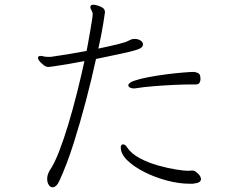

<svg xmlns="http://www.w3.org/2000/svg" viewBox="-20 -783 1040 814"><path d="M586 -594Q586 -587 579.5 -581.5Q573 -576 553.5 -570Q534 -564 494 -555.5Q454 -547 387 -533Q369 -450 344.5 -356.5Q320 -263 292 -175Q264 -87 233 -19Q226 -3 218.5 4Q211 11 203 11Q193 11 186.5 0.5Q180 -10 180 -25Q180 -42 191 -61Q210 -88 230 -139.5Q250 -191 269.5 -255.5Q289 -320 306.5 -390Q324 -460 338 -524Q303 -517 269.5 -511.5Q236 -506 212.5 -502.5Q189 -499 183 -499Q171 -500 156 -515Q152 -518 146.5 -525Q141 -532 141 -538Q141 -541 144 -544Q147 -546 152 -546Q156 -546 160.5 -545Q165 -544 169 -543Q174 -542 178.5 -542Q183 -542 187 -542H196Q232 -547 271 -553.5Q310 -560 347 -567Q349 -576 353 -598Q357 -620 361.5 -646Q366 -672 369.5 -694Q373 -716 373 -724Q373 -729 368 -739Q367 -741 365 -745Q363 -749 363 -753Q363 -755 365 -759Q368 -763 376 -763Q381 -763 392.5 -760Q404 -757 414.5 -750.5Q425 -744 425 -731Q425 -729 418 -684.5Q411 -640 397 -577Q445 -587 479.5 -595.5Q514 -604 524 -610L537 -616Q541 -617 544 -617.5Q547 -618 551 -618Q564 -618 574.5 -612Q585 -606 586 -597ZM789 -425Q759 -425 716.5 -423Q674 -421 631 -417.5Q588 -414 557 -409Q555 -409 553 -408.5Q551 -408 549 -408Q539 -408 531.5 -411.5Q524 -415 524 -421Q524 -432 548.5 -440.5Q573 -449 610 -456Q647 -463 686 -468Q725 -473 756.5 -475.5Q788 -478 799 -478H803Q811 -477 819 -473.5Q827 -470 829 -459Q829 -457 829.5 -454Q830 -451 830 -448Q830 -440 826 -432.5Q822 -425 810 -425ZM785 -4Q739 -4 688 -17.5Q637 -31 592.5 -53.5Q548 -76 520 -103Q492 -130 492 -158Q492 -167 497 -170Q499 -171 502 -171Q511 -171 519 -158Q537 -131 573 -112Q609 -93 650 -81.5Q691 -70 725.5 -64.5Q760 -59 775 -59H777Q781 -59 785.5 -59.5Q790 -60 794 -60Q800 -60 803 -59Q808 -58 820 -46.5Q832 -35 832 -23Q832 -16 824.5 -11Q817 -6 797 -4Z"/></svg>

Font: Moon Stars Kai T Light
Style: Regular
Weight: 300
Designer: GuiWonder
Version: Version 1.101